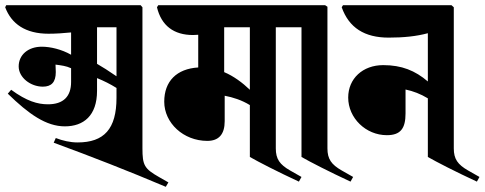

<svg xmlns="http://www.w3.org/2000/svg" viewBox="-20 -674 1868 740"><path d="M619 46 629 29 594 9C536 -24 529 -37 529 -103V-646L522 -654H4L0 -646C24 -582 78 -544 167 -544C194 -544 225 -546 254 -549V-463C217 -484 174 -494 141 -494C89 -494 52 -463 52 -418C52 -375 98 -340 145 -340C178 -340 195 -357 195 -396L194 -425C216 -422 235 -420 254 -411V-358C254 -302 224 -272 165 -272C125 -272 83 -284 23 -328L10 -313C91 -234 158 -187 230 -187C302 -187 354 -228 354 -324V-373C381 -362 405 -350 429 -335V-297C429 -177 381 -125 279 -125C250 -125 221 -132 195 -142L187 -124C334 -70 475 -15 619 46ZM354 -428V-569H429V-380C400 -400 375 -416 354 -428Z M779 -131C823 -131 846 -156 846 -207V-305C878 -299 912 -288 943 -269V-69C976 -50 1050 -12 1132 26L1142 8L1098 -17C1058 -40 1043 -61 1043 -102V-646L1034 -654H590L585 -646C602 -575 650 -539 724 -539L744 -540V-414C661 -409 613 -361 613 -282C613 -200 687 -131 779 -131ZM844 -396V-569H943V-328C915 -355 880 -381 844 -396Z M1142 -569V-69C1175 -50 1249 -12 1331 26L1341 8L1297 -17C1257 -40 1242 -61 1242 -102V-648L1233 -654H970V-569Z M1471 -153C1524 -153 1543 -179 1543 -237V-329C1572 -323 1601 -312 1629 -295V-69C1662 -50 1736 -12 1818 26L1828 8L1784 -17C1744 -40 1729 -61 1729 -102V-646L1720 -654H1302L1297 -646C1325 -567 1385 -529 1478 -529C1535 -529 1585 -534 1629 -546V-360C1580 -402 1528 -423 1457 -423C1378 -423 1322 -371 1322 -298C1322 -219 1390 -153 1471 -153Z"/></svg>

Font: Nithya Ranjana DU
Style: Regular
Weight: 400
Designer: Designed by Tathagata Biswas and Noopur Datye with help from Ananda Maharjan, Callijatra
Foundry: Ek Type
Version: Version 1.000;Glyphs 3.2.3 (3260)